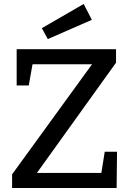

<svg xmlns="http://www.w3.org/2000/svg" viewBox="-20 -948 659 968"><path d="M41 0V-69L444 -624H144L125 -517H64V-700H565V-632L166 -76H491L508 -183H570L568 0ZM221 -751 191 -806 402 -928 443 -848Z"/></svg>

Font: Bitter Medium
Style: Regular
Weight: 500
Designer: Sol Matas, and Bitter project Authors
Foundry: Sol Matas
Version: Version 2.001